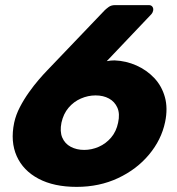

<svg xmlns="http://www.w3.org/2000/svg" viewBox="-20 -720 691 750"><path d="M279.5 10Q190.7 10 130.6 -21.8Q70.5 -53.6 45.3 -110.1Q20.1 -166.6 35.3 -240.4Q41.9 -271.2 57.8 -301.8Q73.8 -332.4 93.3 -359.7Q112.8 -387.1 131.5 -408.7Q150.2 -430.4 162.5 -443L389.1 -680Q394.1 -685 404.2 -692.5Q414.3 -700 429.1 -700H561.9Q570.9 -700 575.5 -693.5Q580.1 -687 578.1 -678Q577.1 -674 575.4 -670.5Q573.7 -667 571.7 -665L397 -481.1Q404.2 -482.6 412.6 -483.4Q421 -484.1 427.6 -484.1Q472.6 -482.2 512.9 -464.3Q553.1 -446.4 582.6 -415.2Q612 -384.1 624.1 -340.7Q636.2 -297.2 625 -243.5Q610.5 -174.1 562.4 -116.4Q514.4 -58.6 441.3 -24.3Q368.2 10 279.5 10ZM308.7 -134.4Q338.2 -134.4 365.9 -146.6Q393.6 -158.7 414 -182.6Q434.4 -206.5 441.4 -241Q449 -275.5 438.6 -299.2Q428.1 -322.9 405.8 -335.1Q383.5 -347.3 353.4 -347.3Q323.9 -347.3 295.9 -335.1Q267.9 -322.9 247.8 -299.2Q227.7 -275.5 220.1 -241Q213.1 -206.5 223.2 -182.6Q233.4 -158.7 256.3 -146.6Q279.2 -134.4 308.7 -134.4Z"/></svg>

Font: Rubik Light
Style: Italic
Weight: 300
Italic angle: -12°
Designer: Hubert and Fischer
Foundry: Hubert and Fischer
Version: Version 2.300;gftools[0.9.30]